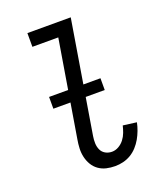

<svg xmlns="http://www.w3.org/2000/svg" viewBox="-138 -824 775 920"><g transform="rotate(-20 250.0 -363.5)"><path d="M290 8Q267 8 245.5 3Q224 -2 206.5 -14.5Q189 -27 178 -45.5Q167 -64 162 -85.5Q157 -107 158 -130Q159 -153 163 -175L244 -665H112V-735H333L239 -164Q236 -146 236.5 -128Q237 -110 244 -94.5Q251 -79 266 -70.5Q281 -62 299 -62Q317 -62 333.5 -71.5Q350 -81 361.5 -96Q373 -111 379.5 -128.5Q386 -146 390 -163L459 -154Q455 -134 447.5 -114Q440 -94 429.5 -75.5Q419 -57 404 -40.5Q389 -24 370.5 -13Q352 -2 331.5 3Q311 8 290 8ZM367 -352H105V-412H367Z"/></g></svg>

Font: Iosevka Fixed
Style: Italic
Weight: 400
Italic angle: -9°
Monospace: yes
Designer: Belleve Invis
Foundry: Belleve Invis
Version: Version 33.2.4